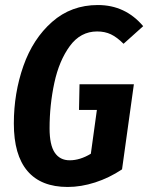

<svg xmlns="http://www.w3.org/2000/svg" viewBox="-20 -728 589 763"><path d="M549 -624 471 -554Q445 -580 421 -591.5Q397 -603 366 -603Q300 -603 257.5 -545Q215 -487 196 -399Q177 -311 177 -218Q177 -152 197.5 -121.5Q218 -91 257 -91Q298 -91 341 -117L365 -291H294L296 -393H512L465 -55Q414 -21 358 -3Q302 15 249 15Q143 15 89 -48.5Q35 -112 35 -237Q35 -358 73 -466Q111 -574 187 -641Q263 -708 369 -708Q478 -708 549 -624Z"/></svg>

Font: Fira Sans Compressed SemiBold
Style: Italic
Weight: 600
Width: 1
Italic angle: -8°
Designer: bBox Type GmbH & Carrois Corporate GbR & Edenspiekermann AG
Foundry: bBox Type GmbH & Carrois Corporate GbR & Edenspiekermann AG
Version: Version 4.301